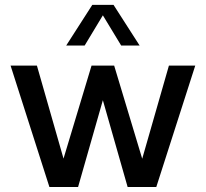

<svg xmlns="http://www.w3.org/2000/svg" viewBox="-20 -752 828 772"><path d="M608.4 0H493.2L393.6 -349.1L293.9 0H178.7L22.5 -488.3H128.4L235.4 -114.3L348.1 -488.3H439L551.8 -113.8L659.2 -488.3H765.1ZM541.5 -568.8H467.3L393.6 -690.4L320.3 -568.8H246.1L351.1 -732.4H436.5Z"/></svg>

Font: Kumbh Sans Medium
Style: Regular
Weight: 500
Version: Version 1.005